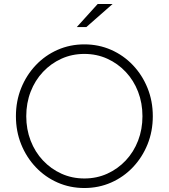

<svg xmlns="http://www.w3.org/2000/svg" viewBox="-20 -934 848 965"><path d="M404 11Q332 11 269.5 -16.5Q207 -44 160 -93.5Q113 -143 86.5 -208.5Q60 -274 60 -350Q60 -426 86.5 -491.5Q113 -557 160 -606.5Q207 -656 269.5 -683.5Q332 -711 404 -711Q476 -711 538.5 -683.5Q601 -656 648 -606.5Q695 -557 721.5 -491.5Q748 -426 748 -350Q748 -274 721.5 -208.5Q695 -143 648 -93.5Q601 -44 538.5 -16.5Q476 11 404 11ZM404 -37Q466 -37 519 -61Q572 -85 612 -127.5Q652 -170 674 -227Q696 -284 696 -350Q696 -416 674 -473Q652 -530 612 -572.5Q572 -615 519 -639Q466 -663 404 -663Q342 -663 289 -639Q236 -615 196 -572.5Q156 -530 134 -473Q112 -416 112 -350Q112 -284 134 -227Q156 -170 196 -127.5Q236 -85 289 -61Q342 -37 404 -37ZM366 -798 471 -914H546L414 -798Z"/></svg>

Font: Red Hat Text Light
Style: Regular
Weight: 300
Designer: Pentagram, MCKL
Foundry: Pentagram, MCKL
Version: Version 1.023; ttfautohint (v1.8.3)